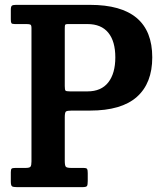

<svg xmlns="http://www.w3.org/2000/svg" viewBox="-20 -770 670 790"><path d="M89.5 -671H41Q29.5 -671 27 -674.8Q24.5 -678.5 24.5 -690V-729.5Q24.5 -743 28.8 -746.5Q33 -750 45.5 -750H350.5Q606.5 -750 606.5 -534Q606.5 -427.5 543 -371.2Q479.5 -315 350.5 -315H275.5Q256 -315 251.2 -311Q246.5 -307 246.5 -287.5V-108.5Q246.5 -89 250.8 -84Q255 -79 274.5 -79H323Q336 -79 338.5 -74.8Q341 -70.5 341 -57.5V-25Q341 -9.5 338 -4.8Q335 0 319 0H50.5Q35 0 29.8 -3.2Q24.5 -6.5 24.5 -23V-61.5Q24.5 -73 27.8 -76Q31 -79 42.5 -79H84.5Q101.5 -79 105.5 -84.2Q109.5 -89.5 109.5 -105.5V-654.5Q109.5 -666 105.5 -668.5Q101.5 -671 89.5 -671ZM267.5 -394H340Q396.5 -394 425.5 -431Q454.5 -468 454.5 -534Q454.5 -600 425.5 -635.5Q396.5 -671 340 -671H259.5Q248.5 -671 247.5 -666.5Q246.5 -662 246.5 -651V-416Q246.5 -400.5 249.5 -397.2Q252.5 -394 267.5 -394Z"/></svg>

Font: Besley* Narrow Semi
Style: Regular
Weight: 600
Width: 4
Designer: Owen Earl
Foundry: indestructible type*
Version: Version 3.000; ttfautohint (v1.8.3)